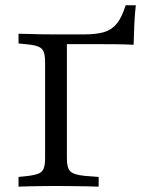

<svg xmlns="http://www.w3.org/2000/svg" viewBox="-20 -697 559 717"><path d="M148.4 -201.6V-465.3Q148.4 -490.3 143.1 -503.6Q137.9 -516.9 123 -523Q108.1 -529 80.6 -531.5L49.2 -534.7V-571Q64.5 -571 86.3 -570.2Q108.1 -569.4 132.7 -569Q157.3 -568.5 180.6 -568.5H190.3H292.7Q340.3 -568.5 369.4 -577.4Q398.4 -586.3 416.9 -609.7Q435.5 -633.1 449.2 -677.4H487.1Q483.1 -640.3 481.5 -604.4Q479.8 -568.5 479 -529.8Q449.2 -531.5 408.5 -531.9Q367.7 -532.3 311.3 -532.3H229.8V-201.6ZM180.6 -2.4Q157.3 -2.4 132.7 -2Q108.1 -1.6 86.3 -1.2Q64.5 -0.8 49.2 0V-36.3L80.6 -39.5Q108.1 -42.7 123 -48.4Q137.9 -54 143.1 -67.7Q148.4 -81.5 148.4 -105.6V-201.6H229.8V-105.6Q229.8 -69.4 242.7 -56.9Q255.6 -44.4 296 -40.3L348.4 -36.3V0Q329.8 -0.8 304 -1.2Q278.2 -1.6 249.6 -2Q221 -2.4 193.5 -2.4H189.5Z"/></svg>

Font: Playfair 9pt
Style: Regular
Weight: 400
Designer: Claus Eggers Sørensen
Foundry: Claus Eggers Sørensen
Version: Version 2.203